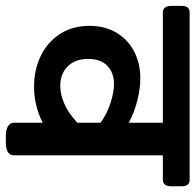

<svg xmlns="http://www.w3.org/2000/svg" viewBox="-57 -644 670 658"><g transform="rotate(90 278.0 -315.0)"><path d="M587.4 -602.5V-565.9Q587.4 -552.7 581.8 -545.4Q576.2 -538.1 565.9 -538.1H481.4V-28.3Q481.4 0 436.5 0H415Q393.1 0 381.3 -7.6Q369.6 -15.1 369.6 -28.3V-126.5Q312 -96.7 245.6 -96.7Q188.5 -96.7 141.1 -119.4Q93.8 -142.1 65.7 -185.1Q37.6 -228 37.6 -286.6Q37.6 -339.4 61 -378.9Q84.5 -418.5 125.5 -439.7Q166.5 -460.9 217.3 -460.9Q252 -460.9 292.5 -450.9Q333 -440.9 369.6 -421.4V-538.1H-8.8Q-19.5 -538.1 -25.1 -545.4Q-30.8 -552.7 -30.8 -565.9V-602.5Q-30.8 -629.9 -8.8 -629.9H565.9Q576.7 -629.9 582 -622.8Q587.4 -615.7 587.4 -602.5ZM369.6 -245.1V-324.7Q337.4 -347.7 301 -359.1Q264.6 -370.6 237.3 -370.6Q198.2 -370.6 174.6 -347.9Q150.9 -325.2 150.9 -282.2Q150.9 -237.8 176.3 -212.2Q201.7 -186.5 243.2 -186.5Q272.9 -186.5 305.4 -200.9Q337.9 -215.3 369.6 -245.1Z"/></g></svg>

Font: Jaldi
Style: Bold
Weight: 400
Designer: Pablo Cosgaya and Nicolas Silva
Foundry: Omnibus-Type
Version: Version 1.007